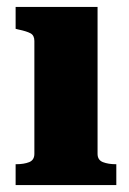

<svg xmlns="http://www.w3.org/2000/svg" viewBox="-20 -533 371 553"><path d="M261 -513V-90Q261 -72 276.5 -66Q292 -60 314 -60H315V0H25V-60H26Q49 -60 64 -66Q79 -72 79 -90V-415Q79 -431 68 -437Q57 -443 33 -448L25 -450V-513Z"/></svg>

Font: Roboto Serif 36pt
Style: Bold
Weight: 700
Version: Version 1.008